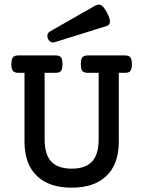

<svg xmlns="http://www.w3.org/2000/svg" viewBox="-20 -827 640 857"><path d="M405.8 -802.2Q414.6 -806.6 420.9 -806.6Q426.3 -806.6 430.7 -804.2Q443.4 -797.4 457.5 -771Q471.7 -743.2 470.7 -728.5Q469.2 -715.8 457.5 -711.4L222.7 -638.2Q217.8 -637.2 216.3 -637.2Q209 -637.2 202.9 -642.1Q196.8 -647 193.8 -654.8Q191.4 -661.1 191.4 -666Q191.4 -679.7 203.6 -687ZM61.5 -502Q43.9 -502 37.1 -511.2Q30.8 -519.5 30.8 -540.5Q30.8 -561 37.1 -570.3Q43.9 -579.6 61.5 -579.6H228Q244.6 -579.6 252.4 -571.3Q258.8 -562 258.8 -540.5Q258.8 -518.6 252.4 -510.3Q245.6 -502 228 -502H179.2V-205.1Q179.2 -136.2 210 -104.5Q239.7 -74.2 299.8 -74.2Q359.9 -74.2 389.6 -104.5Q420.4 -136.2 420.4 -205.1V-502H371.6Q354 -502 347.2 -510.7Q340.8 -519 340.8 -540.5Q340.8 -561.5 347.2 -570.8Q354 -579.6 371.6 -579.6H538.1Q554.7 -579.6 561 -571.8Q568.8 -563.5 568.8 -540.5Q568.8 -516.6 559.6 -507.8Q553.2 -502 538.1 -502H510.3V-195.3Q510.3 -93.3 453.6 -40.5Q399.4 10.7 299.8 10.7Q200.2 10.7 146 -40.5Q89.4 -93.3 89.4 -195.3V-502Z"/></svg>

Font: Courier Prime Medium
Style: Regular
Weight: 500
Designer: Alan Dague-Greene
Foundry: Quote-Unquote Apps
Version: Version 1.202